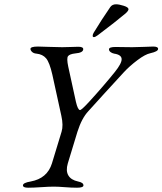

<svg xmlns="http://www.w3.org/2000/svg" viewBox="-20 -870 757 895"><path d="M412 -703Q412 -710 417 -718Q452 -776 494 -837Q503 -850 521 -850Q535 -850 557 -843Q579 -836 579 -827Q579 -820 566 -808Q521 -770 436 -706Q424 -697 418 -697Q412 -697 412 -703ZM222 -108 267 -256Q276 -285 266 -330L224 -522Q211 -579 195 -598Q179 -617 150 -620Q137 -621 129.5 -628Q122 -635 122 -642Q122 -653 157 -653Q169 -653 207.5 -651.5Q246 -650 270 -650Q286 -650 311 -651Q336 -652 345 -652Q368 -652 368 -641Q368 -624 331 -621Q304 -618 297 -608Q290 -598 298 -560L334 -395Q343 -357 353 -357Q360 -357 395 -395Q461 -467 515 -534Q548 -575 547 -595Q546 -615 512 -620Q502 -622 495 -627.5Q488 -633 488 -640Q488 -651 518 -651Q532 -651 556.5 -650.5Q581 -650 596 -650Q617 -650 651.5 -651.5Q686 -653 694 -653Q717 -653 717 -642Q717 -630 681 -622Q657 -617 620.5 -589.5Q584 -562 558 -534Q529 -503 464.5 -432Q400 -361 392 -352Q361 -319 341 -256L296 -108Q286 -74 298.5 -52.5Q311 -31 344 -24Q369 -19 369 -6Q369 5 339 5Q313 5 282 2.5Q251 0 231 0Q208 0 172 2.5Q136 5 111 5Q87 5 87 -6Q87 -18 123 -24Q200 -38 222 -108Z"/></svg>

Font: EB Garamond 12
Style: Italic
Weight: 400
Italic angle: -17°
Version: Version 0.016; ttfautohint (v1.8.4)